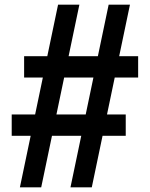

<svg xmlns="http://www.w3.org/2000/svg" viewBox="-20 -800 640 820"><path d="M83 -560H182L228 -780H319L273 -560H398L444 -780H535L489 -560H570V-469H470L437 -311H517V-220H418L372 0H281L327 -220H202L156 0H65L111 -220H30V-311H130L163 -469H83ZM221 -311H346L379 -469H254Z"/></svg>

Font: Cooper Hewitt
Style: Regular
Weight: 707
Designer: Village Type and Design LLC
Foundry: Cooper Hewitt Smithsonian Design Museum
Version: 1.000